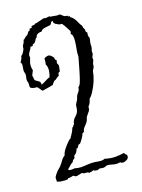

<svg xmlns="http://www.w3.org/2000/svg" viewBox="-76 -735 552 746"><g transform="rotate(-10 200.5 -362.0)"><path d="M252.9 -60.5H240.2Q238.3 -60.5 236.3 -63.5Q229.5 -58.6 217.8 -55.7Q214.8 -58.6 210 -58.6L198.2 -57.6Q193.4 -57.6 190.4 -60.5L168 -51.8H166Q163.1 -50.8 154.3 -55.7Q149.4 -53.7 144.5 -51.8Q139.6 -49.8 134.8 -49.8H133.8L131.8 -45.9Q122.1 -42 99.6 -42L87.9 -43.9V-46.9L85.9 -58.6Q85.9 -63.5 90.8 -72.3L98.6 -85Q103.5 -91.8 110.4 -99.6Q117.2 -110.4 122.1 -121.1Q127 -131.8 135.7 -139.6Q135.7 -158.2 164.1 -196.3L168 -198.2Q181.6 -225.6 183.6 -240.2Q187.5 -242.2 188.5 -246.1Q189.5 -250 192.4 -252V-253.9Q192.4 -267.6 201.2 -278.3Q210 -289.1 211.9 -297.4Q213.9 -305.7 213.4 -310.5Q212.9 -315.4 212.9 -321.3Q212.9 -327.1 217.3 -335.9Q221.7 -344.7 222.2 -351.6Q222.7 -358.4 225.1 -362.8Q227.5 -367.2 231 -373.5Q234.4 -379.9 233.9 -383.8Q233.4 -387.7 234.4 -391.6Q237.3 -392.6 238.3 -396.5Q243.2 -399.4 249 -451.2Q254.9 -502.9 254.9 -506.8L252.9 -524.4V-553.7Q252.9 -586.9 245.1 -596.7L241.2 -598.6Q240.2 -600.6 241.2 -603Q242.2 -605.5 242.2 -607.9Q242.2 -610.4 238.3 -615.2Q234.4 -620.1 228.5 -627.9Q222.7 -635.7 213.9 -644.5L207 -643.6Q202.1 -643.6 196.8 -646Q191.4 -648.4 186.5 -649.4Q185.5 -653.3 182.6 -653.8Q179.7 -654.3 181.6 -661.1H179.7Q173.8 -661.1 172.9 -655.8Q171.9 -650.4 168 -647.5Q158.2 -644.5 146.5 -641.1Q134.8 -637.7 129.9 -627.9Q122.1 -627.9 115.2 -623Q108.4 -618.2 108.4 -610.4V-609.4L104.5 -607.4Q102.5 -602.5 101.1 -598.6Q99.6 -594.7 97.2 -591.3Q94.7 -587.9 90.8 -586.4Q86.9 -585 87.9 -580.1Q85 -578.1 78.1 -578.1Q77.1 -570.3 72.3 -562Q67.4 -553.7 67.4 -544.9L69.3 -537.1L65.4 -514.6Q65.4 -499 71.3 -486.3L65.4 -466.8L71.3 -447.3Q80.1 -442.4 87.4 -439.5Q94.7 -436.5 94.7 -425.8Q101.6 -427.7 113.3 -437.5Q125 -447.3 129.9 -447.3Q132.8 -457 132.8 -472.7Q132.8 -488.3 124 -501Q125 -502.9 125 -506.8L124 -521.5V-524.4Q134.8 -532.2 142.1 -532.2Q149.4 -532.2 162.1 -519.5V-515.6Q162.1 -513.7 164.1 -511.7Q169.9 -509.8 168.9 -505.9Q168 -502 168 -499Q168 -496.1 170.4 -493.7Q172.9 -491.2 173.8 -487.3Q174.8 -483.4 174.3 -479Q173.8 -474.6 173.8 -469.7V-463.9Q173.8 -462.9 172.4 -462.9Q170.9 -462.9 168.5 -459.5Q166 -456.1 167 -452.6Q168 -449.2 166 -447.3Q160.2 -444.3 156.2 -439Q152.3 -433.6 146.5 -431.6Q140.6 -423.8 137.7 -417Q127 -412.1 116.2 -408.7Q105.5 -405.3 94.7 -401.4Q89.8 -405.3 85.9 -410.2L76.2 -418.9Q73.2 -418 65.4 -418Q57.6 -418 50.8 -420.9Q46.9 -423.8 46.9 -432.6Q46.9 -441.4 42 -449.2Q40 -457 41 -464.4Q42 -471.7 40.5 -477.1Q39.1 -482.4 37.1 -484.4Q35.2 -489.3 35.2 -498V-506.8Q35.2 -520.5 29.3 -524.4Q38.1 -542 36.1 -548.8Q42 -552.7 45.9 -563Q49.8 -573.2 49.8 -576.2Q49.8 -579.1 49.3 -582.5Q48.8 -585.9 54.7 -598.6L56.6 -609.4L60.5 -611.3Q62.5 -616.2 66.4 -619.1Q70.3 -622.1 73.2 -625Q76.2 -627.9 77.1 -631.3Q78.1 -634.8 79.6 -636.7Q81.1 -638.7 82.5 -638.7Q84 -638.7 85.4 -640.6Q86.9 -642.6 86.4 -644.5Q85.9 -646.5 87.4 -647.9Q88.9 -649.4 90.8 -648.4Q92.8 -647.5 94.7 -649.4Q96.7 -651.4 95.7 -652.3Q93.8 -656.2 100.6 -657.7Q107.4 -659.2 110.4 -661.1L112.3 -664.1H116.2L146.5 -677.7H157.2L169.9 -681.6Q171.9 -681.6 171.9 -680.7Q171.9 -679.7 173.8 -679.7H201.2L210 -681.6Q214.8 -681.6 222.2 -675.8Q229.5 -669.9 241.2 -671.9Q241.2 -668 244.1 -668.5Q247.1 -668.9 249 -668Q250 -667 249.5 -666.5Q249 -666 251 -664.1Q263.7 -658.2 273.4 -644.5L282.2 -631.8L289.1 -624Q292 -619.1 292 -617.2Q292 -615.2 295.4 -611.3Q298.8 -607.4 298.8 -603.5Q298.8 -599.6 300.8 -596.7L304.7 -594.7Q305.7 -591.8 305.2 -587.9Q304.7 -584 306.2 -580.1Q307.6 -576.2 309.1 -574.7Q310.5 -573.2 310.5 -568.4L309.6 -552.7L311.5 -533.2L309.6 -519.5L311.5 -508.8L307.6 -495.1L309.6 -485.4L305.7 -469.7L306.6 -461.9Q306.6 -456.1 300.8 -444.3Q300.8 -403.3 282.2 -360.4Q276.4 -346.7 269.5 -339.8Q266.6 -317.4 259.8 -310.5V-297.9Q259.8 -294.9 254.4 -286.1Q249 -277.3 247.1 -272.9Q245.1 -268.6 245.1 -264.6Q245.1 -260.7 242.7 -254.4Q240.2 -248 232.4 -236.8Q224.6 -225.6 225.6 -216.8Q220.7 -211.9 217.8 -210.9V-210Q217.8 -203.1 210.9 -189.5Q204.1 -175.8 202.6 -174.3Q201.2 -172.9 200.2 -172.9Q199.2 -172.9 196.3 -170.9Q193.4 -167 192.4 -162.6Q191.4 -158.2 185.5 -157.2Q183.6 -139.6 171.9 -131.8V-129.9Q172.9 -122.1 168 -118.7Q163.1 -115.2 162.1 -108.4Q154.3 -102.5 149.4 -95.7Q144.5 -88.9 138.7 -83Q142.6 -79.1 147.5 -79.1L166 -83L177.7 -82Q191.4 -82 205.6 -85.9Q219.7 -89.8 232.9 -91.8Q246.1 -93.8 261.2 -93.3Q276.4 -92.8 287.1 -99.6Q291 -97.7 311 -97.7Q331.1 -97.7 363.3 -108.4Q368.2 -102.5 372.1 -100.6Q376 -98.6 376 -91.3Q376 -84 367.7 -78.1Q359.4 -72.3 353 -72.3Q346.7 -72.3 342.8 -75.2Q333 -71.3 321.3 -71.3L297.9 -73.2Q290 -73.2 283.7 -68.8Q277.3 -64.5 267.6 -65.4Q257.8 -66.4 252.9 -60.5Z"/></g></svg>

Font: Mountains of Christmas
Style: Regular
Weight: 400
Designer: Crystal Kluge
Foundry: Font Diner, Inc DBA Tart Workshop
Version: Version 1.003